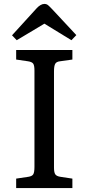

<svg xmlns="http://www.w3.org/2000/svg" viewBox="-20 -954 449 974"><path d="M62 0V-47.9L124 -57.1Q143.1 -60.1 148.9 -70.1Q154.8 -80.1 154.8 -107.9V-596.2Q154.8 -622.1 148.4 -631.1Q142.1 -640.1 122.1 -643.1L62 -651.9V-700.2H347.2V-651.9L284.2 -643.1Q266.1 -641.1 260 -630.1Q253.9 -619.1 253.9 -591.8V-104Q253.9 -79.1 260.5 -69.6Q267.1 -60.1 286.1 -57.1L347.2 -47.9V0ZM64.9 -750 41 -774.9 166 -912.1Q174.8 -921.9 185.1 -928Q195.3 -934.1 205.1 -934.1Q216.3 -934.1 224.1 -927.5Q231.9 -920.9 246.1 -905.8L367.2 -775.9L342.3 -750L205.1 -834Z"/></svg>

Font: Literata
Style: Regular
Weight: 400
Designer: Latin by Veronika Burian and Jose Scaglione. Greek by Irene Vlachou. Cyrillic by Vera Evstafieva.
Foundry: TypeTogether
Version: Version 3.002